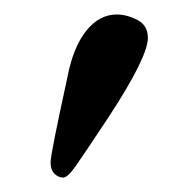

<svg xmlns="http://www.w3.org/2000/svg" viewBox="-20 -582 259 265"><path d="M141.1 -562Q155.3 -562 169.7 -554.4Q184.1 -546.9 184.1 -529.8Q184.1 -502.9 128.9 -418.9Q94.7 -367.2 84 -352.1Q73.2 -336.9 67.1 -336.9Q61 -336.9 55.4 -342Q49.8 -347.2 49.8 -358.2Q49.8 -369.1 73.2 -476.1Q81.1 -517.1 99.1 -539.6Q117.2 -562 141.1 -562Z"/></svg>

Font: Linux Libertine O
Style: Regular
Weight: 400
Designer: Philipp H. Poll
Foundry: Philipp H. Poll
Version: Version 5.3.0